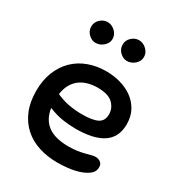

<svg xmlns="http://www.w3.org/2000/svg" viewBox="-174 -835 883 954"><g transform="rotate(30 267.5 -358.0)"><path d="M292 -184Q257 -184 218.5 -189.5Q180 -195 135 -213Q144 -152 185.5 -121Q227 -90 305 -90Q333 -90 355.5 -93.5Q378 -97 395 -101.5Q412 -106 425 -109.5Q438 -113 449 -113Q463 -113 476 -104.5Q489 -96 489 -76Q489 -51 468.5 -35Q448 -19 418.5 -9.5Q389 0 356 3.5Q323 7 298 7Q239 7 189.5 -9Q140 -25 104 -57.5Q68 -90 48 -138Q28 -186 28 -250Q28 -312 47.5 -360Q67 -408 101 -441Q135 -474 181.5 -491Q228 -508 282 -508Q324 -508 363.5 -497Q403 -486 433.5 -464Q464 -442 482.5 -408.5Q501 -375 501 -330Q501 -290 486 -262Q471 -234 443.5 -217Q416 -200 377.5 -192Q339 -184 292 -184ZM285 -416Q258 -416 233 -409.5Q208 -403 187.5 -388.5Q167 -374 153 -350.5Q139 -327 134 -292Q172 -275 208 -268.5Q244 -262 284 -262Q343 -262 371.5 -276.5Q400 -291 400 -329Q400 -364 373.5 -390Q347 -416 285 -416ZM166 -723Q189 -723 208.5 -705Q228 -687 228 -662Q228 -638 208 -620.5Q188 -603 163 -603Q142 -603 123.5 -620.5Q105 -638 105 -664Q105 -688 123.5 -705.5Q142 -723 166 -723ZM346 -723Q369 -723 388.5 -705Q408 -687 408 -662Q408 -638 388 -620.5Q368 -603 343 -603Q322 -603 303.5 -620.5Q285 -638 285 -664Q285 -688 303.5 -705.5Q322 -723 346 -723Z"/></g></svg>

Font: Sniglet
Style: Regular
Weight: 400
Designer: Haley Fiege
Foundry: Haley Fiege, Pablo Impallari, Brenda Gallo
Version: Version 2.000; ttfautohint (v0.95) -l 8 -r 50 -G 200 -x 14 -